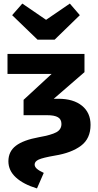

<svg xmlns="http://www.w3.org/2000/svg" viewBox="-20 -833 549 1075"><path d="M27 70Q27 15 69 -17Q111 -49 199 -65Q267 -77 295.5 -92.5Q324 -108 324 -139Q324 -165 304.5 -176.5Q285 -188 244 -188H112V-274L269 -419H22V-531H453V-429L281 -280H307Q391 -280 439 -241Q487 -202 487 -134Q487 -57 433.5 -17Q380 23 288 38Q219 50 196.5 60.5Q174 71 174 88Q174 101 186.5 112Q199 123 225 135L187 222Q111 199 69 160.5Q27 122 27 70ZM427 -748 286 -611H190L48 -748L105 -813L238 -722L371 -813Z"/></svg>

Font: FiraGOUPP
Style: Bold
Weight: 700
Designer: bBox Type
Foundry: bBox Type GmbH
Version: Version 1.001